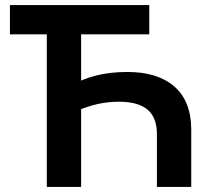

<svg xmlns="http://www.w3.org/2000/svg" viewBox="-20 -735 822 755"><path d="M597 0V-208Q597 -273 560 -304Q523 -335 448 -335Q405 -335 364.5 -326Q324 -317 280 -298L254 -395Q304 -425 359.5 -438.5Q415 -452 481 -452Q601 -452 666.5 -394Q732 -336 732 -225V0ZM164 0V-692H299V0ZM19 -600V-715H567V-600Z"/></svg>

Font: Wix Madefor Display
Style: Bold
Weight: 700
Designer: Dalton Maag Ltd
Foundry: Dalton Maag Ltd
Version: Version 3.100